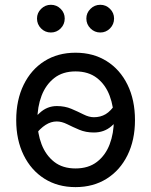

<svg xmlns="http://www.w3.org/2000/svg" viewBox="-20 -766 628 798"><path d="M293.9 11.7Q220.2 11.7 164.8 -23.2Q109.4 -58.1 78.4 -121.1Q47.4 -184.1 47.4 -266.6Q47.4 -350.6 78.4 -413.8Q109.4 -477.1 164.8 -512Q220.2 -546.9 293.9 -546.9Q367.7 -546.9 423.3 -512Q479 -477.1 510 -413.8Q541 -350.6 541 -266.6Q541 -184.1 510 -121.1Q479 -58.1 423.3 -23.2Q367.7 11.7 293.9 11.7ZM293.9 -65.9Q347.7 -65.9 383.1 -93.3Q418.5 -120.6 435.8 -166.3Q453.1 -211.9 453.1 -266.6Q453.1 -321.8 435.8 -367.9Q418.5 -414.1 383.1 -441.7Q347.7 -469.2 293.9 -469.2Q240.7 -469.2 205.6 -441.7Q170.4 -414.1 152.8 -368.2Q135.3 -322.3 135.3 -266.6Q135.3 -211.9 152.8 -166.3Q170.4 -120.6 205.3 -93.3Q240.2 -65.9 293.9 -65.9ZM124.5 -203.6 86.4 -233.4Q115.2 -269.5 145.8 -297.4Q176.3 -325.2 216.3 -325.2Q249.5 -325.2 276.6 -313.7Q303.7 -302.2 326.9 -290.5Q350.1 -278.8 370.1 -278.8Q397.9 -278.8 419.2 -291.5Q440.4 -304.2 460.9 -335L500.5 -308.6Q472.7 -266.6 442.6 -241Q412.6 -215.3 370.1 -215.3Q336.4 -215.3 309.3 -226.8Q282.2 -238.3 259.3 -249.8Q236.3 -261.2 215.8 -261.2Q191.9 -261.2 169.4 -246.8Q147 -232.4 124.5 -203.6ZM397 -630.9Q373 -630.9 356 -647.9Q338.9 -665 338.9 -689Q338.9 -712.4 356 -729.2Q373 -746.1 397 -746.1Q420.4 -746.1 437.3 -729.2Q454.1 -712.4 454.1 -689Q454.1 -665 437.3 -647.9Q420.4 -630.9 397 -630.9ZM191.4 -630.9Q167.5 -630.9 150.6 -647.9Q133.8 -665 133.8 -689Q133.8 -712.4 150.9 -729.2Q168 -746.1 191.4 -746.1Q215.3 -746.1 232.2 -729.2Q249 -712.4 249 -689Q249 -665 232.2 -647.9Q215.3 -630.9 191.4 -630.9Z"/></svg>

Font: Inter 18pt
Style: Regular
Weight: 400
Designer: Rasmus Andersson
Foundry: rsms
Version: Version 4.001;git-66647c0bb